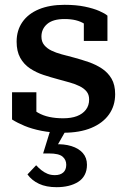

<svg xmlns="http://www.w3.org/2000/svg" viewBox="-20 -541 528 797"><path d="M350 -128Q350 -148 339.5 -161Q329 -174 311 -183Q293 -192 270 -198.5Q247 -205 221 -212Q191 -220 160.5 -230Q130 -240 104.5 -257Q79 -274 64 -301Q49 -328 49 -368Q49 -415 73 -449.5Q97 -484 141.5 -502.5Q186 -521 248 -521Q296 -521 332 -513.5Q368 -506 392 -495.5Q416 -485 426 -476V-371H328V-463Q340 -464 347.5 -460Q355 -456 358.5 -449Q362 -442 362 -433.5Q362 -425 359 -416Q348 -431 331.5 -441.5Q315 -452 294.5 -457Q274 -462 248 -462Q200 -462 176 -441.5Q152 -421 152 -389Q152 -368 163.5 -354Q175 -340 193.5 -331Q212 -322 236 -315.5Q260 -309 287 -302Q317 -294 347.5 -283.5Q378 -273 403 -256.5Q428 -240 443 -214.5Q458 -189 458 -150Q458 -102 432.5 -66Q407 -30 359 -10Q311 10 243 10Q192 10 152 2Q112 -6 82 -18.5Q52 -31 30 -45V-158H131V-36Q115 -44 107 -53Q99 -62 96 -71Q93 -80 94.5 -88.5Q96 -97 101 -103Q117 -85 138 -73Q159 -61 185 -55.5Q211 -50 242 -50Q276 -50 299.5 -59Q323 -68 336.5 -85.5Q350 -103 350 -128ZM256 -4 215 68 207 58Q246 56 276.5 65.5Q307 75 324 94.5Q341 114 341 143Q341 167 331.5 185Q322 203 304.5 214Q287 225 264.5 230.5Q242 236 215 236Q172 236 142 222Q112 208 94 183L130 145Q140 156 152 165.5Q164 175 177.5 180.5Q191 186 208 186Q230 186 242.5 175Q255 164 255 143Q255 122 239.5 109Q224 96 184 96H159L190 -4Z"/></svg>

Font: Roboto Serif 36pt Medium
Style: Regular
Weight: 500
Designer: Greg Gazdowicz
Foundry: Commercial Type
Version: Version 1.008